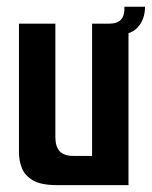

<svg xmlns="http://www.w3.org/2000/svg" viewBox="-20 -539 442 559"><path d="M146 0Q98.6 0 74.9 -14.5Q51.2 -29 43.2 -50.9Q35.2 -72.7 35.2 -94.7V-470H141.2V-140.7Q141.2 -112.2 153.7 -98.7Q166.2 -85.1 194 -85.1H248.1V-470H354.1V0ZM302.1 -434.8 296.8 -470Q320.9 -470 332.1 -481.7Q343.2 -493.3 342.2 -519.3H402.2Q402.2 -482.3 380.3 -458.6Q358.3 -434.8 302.1 -434.8Z"/></svg>

Font: Smooch Sans Thin
Style: Regular
Weight: 100
Designer: Robert E. Leuschke
Foundry: Robert E. Leuschke
Version: Version 1.010